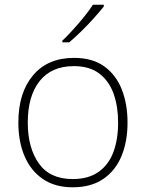

<svg xmlns="http://www.w3.org/2000/svg" viewBox="-20 -786 621 816"><path d="M522 -265Q522 -185 496.5 -123Q471 -61 419 -25.5Q367 10 289 10Q214 10 162.5 -25Q111 -60 84.5 -122Q58 -184 58 -265Q58 -392 120.5 -466Q183 -540 294 -540Q373 -540 423 -504Q473 -468 497.5 -406Q522 -344 522 -265ZM98 -265Q98 -158 145 -91.5Q192 -25 289 -25Q356 -25 399 -55.5Q442 -86 462 -140Q482 -194 482 -265Q482 -333 463 -387Q444 -441 402.5 -473Q361 -505 294 -505Q199 -505 148.5 -441.5Q98 -378 98 -265ZM421 -758Q404 -737 379.5 -709.5Q355 -682 327 -654.5Q299 -627 274 -606H245V-613Q266 -633 291 -660.5Q316 -688 338.5 -716Q361 -744 375 -766H421Z"/></svg>

Font: Noto Sans Kannada ExtraLight
Style: Regular
Weight: 200
Designer: Jelle Bosma - Monotype Design Team
Foundry: Monotype Imaging Inc.
Version: Version 2.005; ttfautohint (v1.8.4.7-5d5b)